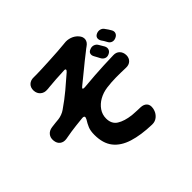

<svg xmlns="http://www.w3.org/2000/svg" viewBox="-183 -1042 1365 1365"><g transform="rotate(-45 500.0 -359.5)"><path d="M213 -700Q212 -732 231 -750Q250 -768 281 -767Q286 -767 285.5 -767Q285 -767 289 -767Q293 -767 310 -767Q326 -767 363.5 -768.5Q401 -770 446 -772.5Q491 -775 532 -777.5Q573 -780 597 -783Q598 -783 602 -783.5Q606 -784 607 -784Q636 -788 665 -778Q694 -768 714 -745Q734 -722 730.5 -698Q727 -674 702 -657Q698 -654 687.5 -646.5Q677 -639 672 -634Q619 -593 571.5 -553.5Q524 -514 480 -479Q467 -469 469.5 -464Q472 -459 488 -460Q549 -466 597.5 -469Q646 -472 692.5 -474.5Q739 -477 792 -478Q821 -479 839 -461Q857 -443 858 -413Q858 -384 840 -367Q822 -350 793 -351Q737 -353 691 -352.5Q645 -352 599 -346Q554 -340 517.5 -319.5Q481 -299 459 -267Q437 -235 437 -196Q437 -141 477 -116Q517 -91 584 -83Q597 -82 615 -81Q633 -80 647.5 -79.5Q662 -79 666 -79Q698 -78 714 -60Q730 -42 724 -10L723 -5Q716 26 693 46.5Q670 67 638 66Q529 63 452.5 39Q376 15 336 -36Q296 -87 296 -172Q296 -213 307 -239Q318 -265 334 -290Q351 -321 318 -318Q279 -314 252 -311Q225 -308 198.5 -304Q172 -300 134 -293Q105 -289 85 -304Q65 -319 62 -350Q59 -380 75.5 -400Q92 -420 122 -424Q136 -426 158.5 -428.5Q181 -431 194 -432Q211 -434 229.5 -441Q248 -448 262 -458Q323 -500 373 -542Q423 -584 472 -627Q484 -638 481.5 -644.5Q479 -651 462 -649Q426 -648 383.5 -645Q341 -642 310 -639Q302 -638 296.5 -637.5Q291 -637 288 -637Q257 -634 236 -651.5Q215 -669 213 -700ZM707 -623Q725 -631 742.5 -625.5Q760 -620 770 -603Q775 -595 781.5 -583.5Q788 -572 793 -564Q802 -546 796 -530Q790 -514 771 -506Q753 -498 737 -504.5Q721 -511 712 -528Q708 -536 701.5 -548Q695 -560 690 -569Q680 -586 684 -601Q688 -616 707 -623ZM819 -669Q837 -677 855 -672Q873 -667 883 -650Q889 -642 896.5 -631Q904 -620 908 -612Q919 -594 913 -578Q907 -562 888 -554Q870 -546 853.5 -551.5Q837 -557 828 -575Q824 -584 816.5 -595.5Q809 -607 804 -614Q794 -631 797.5 -646Q801 -661 819 -669Z"/></g></svg>

Font: Chiron GoRound TC EB
Style: Regular
Weight: 700
Designer: Ryoko NISHIZUKA 西塚涼子 (kana, bopomofo & ideographs); Paul D. Hunt (Latin, Greek & Cyrillic); Sandoll Communications 산돌커뮤니
Foundry: Adobe
Version: Version 1.000;hotconv 1.1.1;makeotfexe 2.6.0